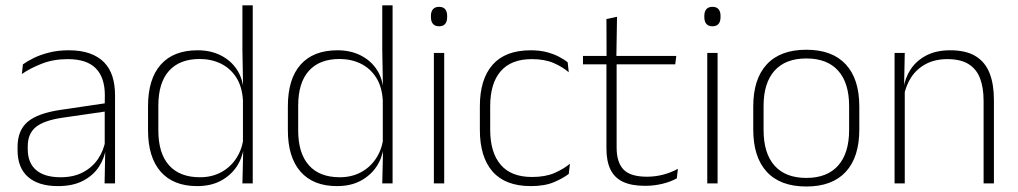

<svg xmlns="http://www.w3.org/2000/svg" viewBox="-20 -684 3796 716"><path d="M370 0 372.5 -125 370.5 -131.5V-290.5L371 -328.5Q371 -395 337.2 -429.2Q303.5 -463.5 232.5 -463.5Q179 -463.5 135.8 -446.5Q92.5 -429.5 61.5 -408L65.5 -444Q82 -456 106.5 -468Q131 -480 163.8 -488.2Q196.5 -496.5 236.5 -496.5Q281.5 -496.5 314 -485Q346.5 -473.5 367.8 -452Q389 -430.5 399 -399.5Q409 -368.5 409 -329V0ZM196 10Q123.5 10 84.5 -24.2Q45.5 -58.5 45.5 -124V-136.5Q45.5 -197.5 83.2 -229.8Q121 -262 207.5 -274.5L380 -300L382 -269.5L213 -245Q144.5 -235 114 -210.5Q83.5 -186 83.5 -138.5V-128Q83.5 -76.5 114.8 -49.8Q146 -23 206 -23Q254.5 -23 289.5 -41.5Q324.5 -60 345.8 -91.5Q367 -123 373.5 -162L384 -132H375Q370 -94.5 349 -62.2Q328 -30 290 -10Q252 10 196 10Z M715 10Q626.5 10 579.2 -43.8Q532 -97.5 532 -199V-287.5Q532 -389.5 579.5 -443Q627 -496.5 717 -496.5Q765.5 -496.5 803.2 -477.5Q841 -458.5 863.5 -424.5Q886 -390.5 888.5 -344.5H901L886 -309.5Q883 -361 861 -395.2Q839 -429.5 803.5 -446.8Q768 -464 724.5 -464Q650 -464 610.2 -419.8Q570.5 -375.5 570.5 -290V-197.5Q570.5 -112.5 610.2 -67.8Q650 -23 725.5 -23Q769 -23 803 -40.8Q837 -58.5 859 -90.5Q881 -122.5 887.5 -164.5L900 -133H889Q883.5 -93.5 861.5 -61.2Q839.5 -29 802.8 -9.5Q766 10 715 10ZM884 0 887 -126.5 886 -140V-347L886.5 -359L884 -497.5V-664H922.5V0Z M1236.5 10Q1148 10 1100.8 -43.8Q1053.5 -97.5 1053.5 -199V-287.5Q1053.5 -389.5 1101 -443Q1148.5 -496.5 1238.5 -496.5Q1287 -496.5 1324.8 -477.5Q1362.5 -458.5 1385 -424.5Q1407.5 -390.5 1410 -344.5H1422.5L1407.5 -309.5Q1404.5 -361 1382.5 -395.2Q1360.5 -429.5 1325 -446.8Q1289.5 -464 1246 -464Q1171.5 -464 1131.8 -419.8Q1092 -375.5 1092 -290V-197.5Q1092 -112.5 1131.8 -67.8Q1171.5 -23 1247 -23Q1290.5 -23 1324.5 -40.8Q1358.5 -58.5 1380.5 -90.5Q1402.5 -122.5 1409 -164.5L1421.5 -133H1410.5Q1405 -93.5 1383 -61.2Q1361 -29 1324.2 -9.5Q1287.5 10 1236.5 10ZM1405.5 0 1408.5 -126.5 1407.5 -140V-347L1408 -359L1405.5 -497.5V-664H1444V0Z M1598 0V-486.5H1636.5V0ZM1617.5 -586Q1602.5 -586 1594.8 -594.8Q1587 -603.5 1587 -620.5V-624.5Q1587 -641 1594.8 -649.8Q1602.5 -658.5 1617.5 -658.5Q1632.5 -658.5 1640 -649.8Q1647.5 -641 1647.5 -624.5V-620.5Q1647.5 -603.5 1640 -594.8Q1632.5 -586 1617.5 -586Z M1959.5 10Q1864.5 10 1817 -44.2Q1769.5 -98.5 1769.5 -199.5V-288Q1769.5 -388.5 1817 -442.5Q1864.5 -496.5 1959.5 -496.5Q1993 -496.5 2019.2 -489.5Q2045.5 -482.5 2065 -472.2Q2084.5 -462 2097 -451.5L2101 -414.5Q2078 -434.5 2044.5 -449Q2011 -463.5 1963 -463.5Q1886 -463.5 1847 -418.2Q1808 -373 1808 -287.5V-200.5Q1808 -115.5 1847 -69.8Q1886 -24 1964 -24Q2013.5 -24 2047.5 -38.8Q2081.5 -53.5 2105.5 -73.5L2101 -35.5Q2080.5 -19.5 2046 -4.8Q2011.5 10 1959.5 10Z M2386 9Q2335 9 2303.2 -6Q2271.5 -21 2256.5 -52Q2241.5 -83 2241.5 -130V-459.5H2279.5V-134Q2279.5 -78.5 2305.2 -51.8Q2331 -25 2392.5 -25Q2423 -25 2452.2 -32.5Q2481.5 -40 2508 -54.5L2504 -19Q2481 -6 2449.8 1.5Q2418.5 9 2386 9ZM2154 -444V-475.5H2502L2498 -444ZM2242 -469.5 2241.5 -613 2281 -621.5 2278.5 -469.5Z M2617.5 0V-486.5H2656V0ZM2637 -586Q2622 -586 2614.2 -594.8Q2606.5 -603.5 2606.5 -620.5V-624.5Q2606.5 -641 2614.2 -649.8Q2622 -658.5 2637 -658.5Q2652 -658.5 2659.5 -649.8Q2667 -641 2667 -624.5V-620.5Q2667 -603.5 2659.5 -594.8Q2652 -586 2637 -586Z M2987 11.5Q2890 11.5 2839.5 -43.2Q2789 -98 2789 -201V-287Q2789 -389.5 2839.5 -444Q2890 -498.5 2987 -498.5Q3083.5 -498.5 3134 -444Q3184.5 -389.5 3184.5 -287V-201Q3184.5 -98 3134 -43.2Q3083.5 11.5 2987 11.5ZM2987 -20.5Q3064.5 -20.5 3105.5 -66.5Q3146.5 -112.5 3146.5 -199.5V-288.5Q3146.5 -374.5 3105.8 -420.2Q3065 -466 2987 -466Q2909 -466 2868.2 -420.2Q2827.5 -374.5 2827.5 -288.5V-199.5Q2827.5 -112.5 2868.2 -66.5Q2909 -20.5 2987 -20.5Z M3648 0V-308Q3648 -356.5 3635 -391.2Q3622 -426 3592.2 -444.8Q3562.5 -463.5 3513 -463.5Q3467 -463.5 3433 -445.5Q3399 -427.5 3378.2 -396Q3357.5 -364.5 3350.5 -324L3340 -355H3349.5Q3355 -393.5 3376 -425.5Q3397 -457.5 3434 -477Q3471 -496.5 3523.5 -496.5Q3583 -496.5 3618.8 -474.2Q3654.5 -452 3670.5 -410.8Q3686.5 -369.5 3686.5 -311.5V0ZM3316 0V-486.5H3354L3351.5 -362.5L3354 -361V0Z"/></svg>

Font: Anek Bangla
Style: Extra-light
Weight: 200
Designer: Sulekha Rajkumar (Bangla), Yesha Goshar (Latin)
Foundry: Ek Type
Version: Version 1.002;March 21, 2022;FontCreator 13.0.0.2683 64-bit